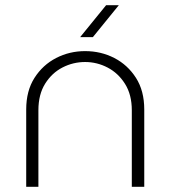

<svg xmlns="http://www.w3.org/2000/svg" viewBox="-20 -720 657 740"><path d="M81 0V-298Q81 -370 113 -420Q145 -470 196.5 -496.5Q248 -523 308 -523Q369 -523 420.5 -496.5Q472 -470 504 -420Q536 -370 536 -298V0H488V-295Q488 -355 462 -396.5Q436 -438 395 -459.5Q354 -481 308 -481Q262 -481 221 -460Q180 -439 154 -397.5Q128 -356 128 -295V0ZM289 -577 389 -700H438L338 -577Z"/></svg>

Font: MuseoModerno ExtraLight
Style: Regular
Weight: 200
Designer: Pablo Cosgaya, Héctor Gatti, Marcela Romero, and the Authors of The MuseoModerno Project.
Foundry: Omnibus-Type Team
Version: Version 1.001